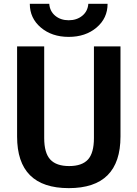

<svg xmlns="http://www.w3.org/2000/svg" viewBox="-20 -973 718 1003"><path d="M69.3 -259.8V-730.5H210.9V-252Q210.9 -173.8 242.7 -139.6Q274.4 -105.5 341.3 -105.5Q408.2 -105.5 439.5 -139.6Q470.7 -173.8 470.7 -252V-730.5H609.4V-259.8Q609.4 9.8 339.4 9.8Q69.3 9.8 69.3 -259.8ZM135.7 -953.1H237.3Q240.2 -914.1 268.6 -890.6Q296.9 -867.2 338.9 -867.2Q380.9 -867.2 409.7 -890.6Q438.5 -914.1 441.4 -953.1H542Q542 -877.9 484.4 -829.1Q426.8 -780.3 338.9 -780.3Q251 -780.3 193.4 -829.1Q135.7 -877.9 135.7 -953.1Z"/></svg>

Font: Mgen+ 1c bold
Style: Bold
Weight: 700
Designer: [Source Han Sans]
Ryoko NISHIZUKA  (kana & ideographs); Paul D. Hunt (Latin, Greek & Cyrillic); Wenlong ZHANG  (bopomofo
Version: Version 1.059.20150602